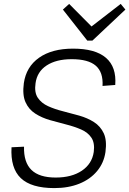

<svg xmlns="http://www.w3.org/2000/svg" viewBox="-20 -956 662 983"><path d="M258 7Q140 7 86.5 -44Q33 -95 39 -202L103 -205Q101 -125 141 -86Q181 -47 265 -47Q347 -47 399 -82Q451 -117 460 -178Q466 -224 448 -251Q430 -278 395.5 -293Q361 -308 319.5 -318.5Q278 -329 236 -341Q194 -353 160.5 -374.5Q127 -396 110.5 -433Q94 -470 102 -530Q114 -614 180 -660.5Q246 -707 354 -707Q468 -707 522.5 -660Q577 -613 570 -521L505 -516Q509 -586 470.5 -619.5Q432 -653 347 -653Q268 -653 219 -621Q170 -589 162 -530Q155 -483 173.5 -455.5Q192 -428 226 -412.5Q260 -397 302 -386.5Q344 -376 386 -364Q428 -352 461 -331Q494 -310 511 -274Q528 -238 520 -178Q512 -122 477 -80Q442 -38 386 -15.5Q330 7 258 7ZM622 -907 453 -748H427L302 -907L334 -936L459 -810H435L598 -936Z"/></svg>

Font: Pathway Extreme 8pt Thin
Style: Italic
Weight: 100
Italic angle: -8°
Designer: Eduardo Rodriguez Tunni
Foundry: Eduardo Rodriguez Tunni
Version: Version 1.000